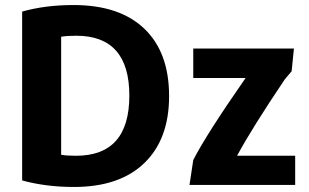

<svg xmlns="http://www.w3.org/2000/svg" viewBox="-20 -727 1229 763"><path d="M652 -345Q652 -174 553.5 -79Q455 16 274 16Q162 16 68 -10V-681Q160 -707 272 -707Q455 -707 553.5 -613Q652 -519 652 -345ZM223 -581V-112Q243 -108 282 -108Q494 -108 494 -347Q494 -585 283 -585Q247 -585 223 -581ZM1148 -534 1139 -444 1112 -412Q982 -219 922 -108H1153V8H733L748 -91Q800 -193 956 -417H748V-534Z"/></svg>

Font: Repo
Style: Bold
Weight: 700
Designer: Stefan Peev
Foundry: Context Ltd
Version: Version 001.000